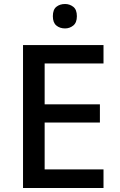

<svg xmlns="http://www.w3.org/2000/svg" viewBox="-20 -939 597 959"><path d="M497 0H95V-714H497V-622H203V-418H479V-327H203V-93H497ZM305 -919Q328 -919 346 -905Q364 -891 364 -858Q364 -826 346 -811.5Q328 -797 305 -797Q279 -797 261.5 -811.5Q244 -826 244 -858Q244 -891 261.5 -905Q279 -919 305 -919Z"/></svg>

Font: Noto Sans Armenian Medium
Style: Regular
Weight: 500
Designer: Monotype Design Team
Foundry: Monotype Imaging Inc.
Version: Version 2.007